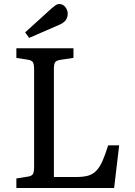

<svg xmlns="http://www.w3.org/2000/svg" viewBox="-20 -942 677 962"><path d="M62 0V-47.9L120.1 -57.1Q139.2 -60.1 145 -70.1Q150.9 -80.1 150.9 -107.9V-596.2Q150.9 -621.1 144.5 -630.6Q138.2 -640.1 118.2 -643.1L62 -651.9V-700.2H348.1V-651.9L282.2 -642.1Q263.2 -639.2 256.6 -630.6Q250 -622.1 250 -596.2V-55.2H362.8Q397 -55.2 420.4 -61.5Q443.8 -67.9 461.4 -85.4Q479 -103 492.9 -134Q506.8 -165 522 -213.9H577.1L551.8 0ZM126 -752 106 -779.8 237.3 -898.9Q250.5 -910.2 258.8 -916Q267.1 -921.9 276.4 -921.9Q295.4 -921.9 307.4 -906.5Q319.3 -891.1 319.3 -874Q319.3 -853 308.3 -839.6Q297.4 -826.2 277.3 -817.9Z"/></svg>

Font: Literata
Style: Regular
Weight: 400
Designer: Latin by Veronika Burian and Jose Scaglione. Greek by Irene Vlachou. Cyrillic by Vera Evstafieva.
Foundry: TypeTogether
Version: Version 3.002